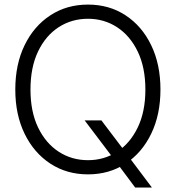

<svg xmlns="http://www.w3.org/2000/svg" viewBox="-20 -758 774 846"><path d="M353 -227.5H426.8L520 -104.5L535.2 -83.5L649.4 68.4H575.7L492.2 -43.5L477.1 -63.5ZM367.7 10.3Q273.9 10.3 201.7 -37.1Q129.4 -84.5 88.4 -168.7Q47.4 -252.9 47.4 -363.3Q47.4 -474.6 88.4 -558.8Q129.4 -643.1 201.7 -690.4Q273.9 -737.8 367.7 -737.8Q461.4 -737.8 533.4 -690.4Q605.5 -643.1 646.2 -558.8Q687 -474.6 687 -363.3Q687 -252.9 646.2 -168.7Q605.5 -84.5 533.4 -37.1Q461.4 10.3 367.7 10.3ZM367.7 -52.2Q439 -52.2 496.1 -89.4Q553.2 -126.5 586.9 -196.3Q620.6 -266.1 620.6 -363.3Q620.6 -460.9 586.9 -530.8Q553.2 -600.6 496.1 -637.9Q439 -675.3 367.7 -675.3Q295.9 -675.3 238.5 -638.2Q181.2 -601.1 147.7 -531.2Q114.3 -461.4 114.3 -363.3Q114.3 -266.1 147.7 -196.5Q181.2 -127 238.5 -89.6Q295.9 -52.2 367.7 -52.2Z"/></svg>

Font: Inter 28pt Light
Style: Regular
Weight: 300
Designer: Rasmus Andersson
Foundry: rsms
Version: Version 4.001;git-66647c0bb